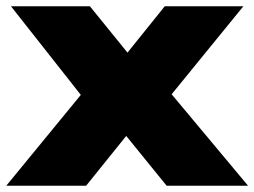

<svg xmlns="http://www.w3.org/2000/svg" viewBox="-34 -593 812 613"><path d="M241 0 369 -159 498 0H758L514 -292L743 -573H492L373 -425L253 -573H1L224 -290L-14 0Z"/></svg>

Font: Bounded ExtBd
Style: Regular
Weight: 800
Designer: Vlad Churkin
Version: Version 3.0